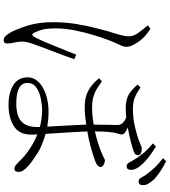

<svg xmlns="http://www.w3.org/2000/svg" viewBox="40 -904 920 1040"><g transform="rotate(90 500.0 -384.0)"><path d="M756.8 -752 772.9 -769Q807.6 -748 830.3 -730.2Q853 -712.4 869.1 -694.8Q902.8 -658.7 899.9 -629.9Q898.4 -608.4 877.9 -609.9Q866.7 -610.8 857.9 -627.9Q849.1 -645 835 -667Q821.3 -687 803.7 -707.5Q786.1 -728 756.8 -752ZM117.2 -725.1 136.2 -738.8Q145.5 -732.4 156.5 -724.6Q167.5 -716.8 176.8 -708Q197.3 -689.5 215.6 -659.7Q233.9 -629.9 233.9 -608.9Q233.9 -597.7 229 -585.7Q224.1 -573.7 215.1 -554.9Q206.1 -536.1 193.8 -502.9Q184.1 -476.6 169.9 -430.7Q155.8 -384.8 144.8 -330.6Q133.8 -276.4 133.8 -225.1Q133.8 -178.7 140.6 -153.3Q147.5 -127.9 157.2 -108.9Q167 -89.4 179.2 -108.9Q187 -121.6 200 -150.9Q212.9 -180.2 227.5 -215.8Q242.2 -251.5 255.1 -284.4Q268.1 -317.4 275.9 -336.9L300.8 -326.2Q293.9 -305.7 282.5 -275.4Q271 -245.1 258.8 -212.6Q246.6 -180.2 236.3 -153.1Q226.1 -126 221.2 -111.8Q213.4 -90.3 209.2 -74.5Q205.1 -58.6 205.1 -45.9Q205.1 -24.4 210.4 -1.7Q215.8 21 215.8 36.1Q215.8 56.2 198.2 56.2Q185.1 56.2 175.5 46.1Q166 36.1 157.2 21Q140.6 -7.3 120.4 -68.4Q100.1 -129.4 100.1 -210.9Q100.1 -275.4 109.6 -334.2Q119.1 -393.1 130.9 -438.5Q142.6 -483.9 148.9 -507.8Q153.3 -522.9 160.2 -543.9Q167 -564.9 171.9 -585.7Q176.8 -606.4 176.8 -621.1Q176.8 -647.5 157.5 -673.8Q138.2 -700.2 117.2 -725.1ZM668 -124V-140.1Q621.6 -151.9 578.1 -151.9Q547.4 -151.9 512.7 -144.8Q478 -137.7 453.6 -120.4Q429.2 -103 429.2 -73.2Q429.2 -12.2 539.1 -12.2Q608.9 -12.2 638.4 -40.3Q668 -68.4 668 -124ZM438 -668.9 454.1 -685.1Q485.4 -663.1 510 -653.6Q534.7 -644 568.8 -644Q623.5 -644 669.4 -655.5Q715.3 -667 731.9 -672.9Q756.8 -682.1 766.8 -687Q776.9 -691.9 785.2 -691.9Q800.8 -691.9 810.8 -687Q820.8 -682.1 820.8 -670.9Q820.8 -657.7 804.2 -649.9Q788.1 -643.1 750.7 -633.3Q713.4 -623.5 669.9 -616.2Q686 -610.4 699.2 -600.1Q706.5 -594.7 708 -587.6Q709.5 -580.6 705.1 -566.9Q697.3 -543.9 694.6 -511.2Q691.9 -478.5 691.9 -438Q728 -446.3 757.8 -456.1Q787.6 -465.8 807.1 -474.1Q828.1 -482.9 835.7 -487.5Q843.3 -492.2 848.1 -492.2Q859.9 -492.2 872.3 -485.4Q884.8 -478.5 884.8 -469.2Q884.8 -452.6 856 -440.9Q825.2 -429.2 780 -416.5Q734.9 -403.8 691.9 -397Q692.9 -365.7 695.3 -326.2Q697.8 -286.6 700.4 -246.1Q703.1 -205.6 705.1 -170.9Q770 -152.8 814.5 -124.3Q858.9 -95.7 879.9 -76.2Q894 -64 902.6 -50.8Q911.1 -37.6 911.1 -23.9Q911.1 -2 893.1 -2Q883.8 -2 876 -8.1Q868.2 -14.2 858.9 -23.9Q824.7 -60.1 786.1 -85.2Q747.6 -110.4 708 -126Q709 -115.7 709 -107.4Q709 -99.1 709 -92.8Q709 -27.8 663.3 1Q617.7 29.8 546.9 29.8Q481.9 29.8 440.4 3.4Q398.9 -22.9 398.9 -73.2Q398.9 -107.4 424.3 -133.1Q449.7 -158.7 492.2 -172.9Q534.7 -187 585.9 -187Q606.9 -187 627.2 -185.1Q647.5 -183.1 666 -180.2Q663.6 -224.1 660.2 -283.2Q656.7 -342.3 654.8 -391.1Q630.4 -387.2 606.7 -385Q583 -382.8 557.1 -382.8Q509.8 -382.8 474.6 -400.4Q439.5 -418 403.8 -460L419.9 -476.1Q440.9 -461.4 459.7 -449.5Q478.5 -437.5 502.9 -430.2Q527.3 -422.9 564.9 -422.9Q589.8 -422.9 613.5 -425.5Q637.2 -428.2 654.8 -431.2Q654.8 -467.8 656 -503.4Q657.2 -539.1 657.2 -558.1Q657.2 -579.1 644.3 -590.6Q631.3 -602.1 617.2 -607.9Q591.3 -605 566.9 -605Q522.9 -605 495.8 -619.4Q468.8 -633.8 438 -668.9ZM836.9 -807.1 853 -824.2Q887.7 -806.2 910.2 -791Q932.6 -775.9 950.2 -759.8Q967.8 -740.7 976.1 -725.3Q984.4 -710 982.9 -694.8Q982.4 -683.6 975.8 -679Q969.2 -674.3 960 -674.8Q948.2 -675.8 939.9 -692.6Q931.6 -709.5 916 -729Q899.4 -750 882.8 -766.8Q866.2 -783.7 836.9 -807.1Z"/></g></svg>

Font: Source Han Serif CN ExtraLight
Style: Regular
Weight: 250
Designer: Ryoko NISHIZUKA  (kana & ideographs); Frank Grießhammer (Latin, Greek & Cyrillic); Wenlong ZHANG  (bopomofo); Sandoll Co
Foundry: Adobe Systems Incorporated
Version: Version 1.001;PS 1.001;hotconv 16.6.54;makeotf.lib2.5.65590